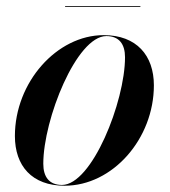

<svg xmlns="http://www.w3.org/2000/svg" viewBox="-20 -582 542 612"><path d="M187.5 -562.5V-560H427.5V-562.5ZM186 10C339.5 10 470.5 -140 470.5 -310C470.5 -405 415.5 -470 310.5 -470C161 -470 27.5 -319.5 27.5 -148.5C27.5 -53.5 81.5 10 186 10ZM177.5 7.5C136.5 7.5 118 -18.5 118 -60C118 -201.5 224 -467 319 -467C360 -467 378.5 -441 378.5 -399.5C378.5 -258 273 7.5 177.5 7.5Z"/></svg>

Font: Bodoni* 72pt Medium
Style: Italic
Weight: 500
Italic angle: -13°
Version: Version 2.3